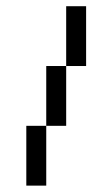

<svg xmlns="http://www.w3.org/2000/svg" viewBox="-20 -582 352 602"><path d="M62.5 -187.5H125V0H62.5ZM125 -375H187.5V-187.5H125ZM187.5 -562.5H250V-375H187.5Z"/></svg>

Font: Pixel Operator
Style: Regular
Weight: 400
Designer: Jayvee Enaguas (HarvettFox96)
Version: 2016.04.25